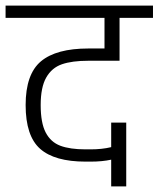

<svg xmlns="http://www.w3.org/2000/svg" viewBox="-30 -654 569 689"><path d="M116 -277Q116 -213 134 -178.5Q152 -144 186.5 -131Q221 -118 277 -118H295Q336 -118 369 -126V-214H423V15H369V-81Q337 -74 295 -74H277Q166 -74 114 -120Q62 -166 62 -277Q62 -388 117 -434Q172 -480 287 -480H345V-590H-10V-634H519V-590H399V-436H287Q229 -436 192.5 -423.5Q156 -411 136 -376Q116 -341 116 -277Z"/></svg>

Font: Biryani UltraLight
Style: Regular
Weight: 250
Designer: Dan Reynolds and Mathieu Réguer
Foundry: Dan Reynolds and Mathieu Réguer
Version: Version 1.003; ttfautohint (v1.1) -l 5 -r 5 -G 72 -x 0 -D la